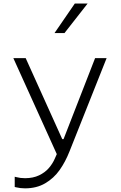

<svg xmlns="http://www.w3.org/2000/svg" viewBox="-20 -818 660 1050"><path d="M53 -500H120.5L320.5 -57H327.5L500 -500H563L360.5 9Q337.5 67.5 305.8 112.2Q274 157 227 184.5Q180 212 117 212Q103 212 91.2 210.5Q79.5 209 69 206.5Q63 205.5 60.5 204.5V148.5Q62.5 149.5 68.5 150.5Q80 153.5 91.8 155Q103.5 156.5 117 156.5Q161 156.5 193.8 140.8Q226.5 125 247 101.2Q267.5 77.5 279.5 50L301.5 0L306 -19.5L304 54.5ZM332.5 -637 459 -798.5H389L278 -637Z"/></svg>

Font: Monaspace Neon Var ExtraLight
Style: Regular
Weight: 200
Designer: Riley Cran and the Lettermatic Team
Version: Version 1.200 (Monaspace Neon Var)